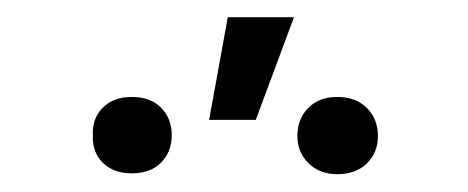

<svg xmlns="http://www.w3.org/2000/svg" viewBox="-20 -805 539 221"><path d="M242.2 -785.2H318.4L274.4 -667H220.7ZM131.8 -693.4Q153.3 -693.4 165.5 -680.9Q177.7 -668.5 177.7 -649.4Q177.7 -630.4 165.5 -617.9Q153.3 -605.5 131.8 -605.5Q110.4 -605.5 98.1 -617.9Q85.9 -630.4 86.9 -649.4Q85.9 -668.5 98.1 -680.9Q110.4 -693.4 131.8 -693.4ZM368.2 -693.4Q389.6 -693.4 402.3 -680.7Q415 -668 415 -648.4Q415 -629.4 402.3 -616.9Q389.6 -604.5 368.2 -604.5Q347.7 -604.5 335 -617.2Q322.3 -629.9 322.3 -648.4Q322.3 -668 334.7 -680.7Q347.2 -693.4 368.2 -693.4Z"/></svg>

Font: Pretendard Light
Style: Regular
Weight: 300
Designer: Base glyphs from Inter by Rasmus Andersson; Hangeul glyphs from Noto Sans CJK(Source Han Sans) by Jang Soo-young and Kan
Foundry: Kil Hyung-jin
Version: Version 1.309